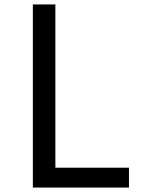

<svg xmlns="http://www.w3.org/2000/svg" viewBox="-20 -845 646 865"><path d="M128 0H561V-89.5H229.5V-825H128Z"/></svg>

Font: Spartan Medium
Style: Regular
Weight: 500
Designer: Matt Bailey, Mirko Velimirovic
Foundry: Matt Bailey
Version: Version 1.003; ttfautohint (v1.8.3)